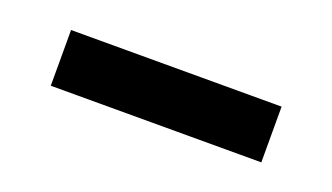

<svg xmlns="http://www.w3.org/2000/svg" viewBox="-27 -432 471 272"><g transform="rotate(20 208.0 -296.0)"><path d="M367.2 -337.9V-253.9H49.8V-337.9Z"/></g></svg>

Font: Resagokr
Style: Bold
Weight: 600
Designer: gluk
Foundry: gluk
Version: Version 0.95